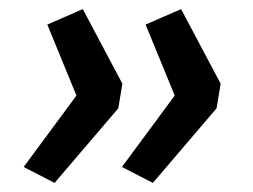

<svg xmlns="http://www.w3.org/2000/svg" viewBox="-20 -479 557 422"><path d="M100 -77 32 -112 148 -269 84 -425 162 -459 249 -295 240 -241ZM316 -77 248 -112 364 -269 300 -425 378 -459 465 -295 456 -241Z"/></svg>

Font: Nunito Sans 10pt SemiExpanded SemiBold
Style: Italic
Weight: 600
Width: 6
Italic angle: -9°
Designer: Vernon Adams
Foundry: Vernon Adams
Version: Version 3.101;gftools[0.9.27]